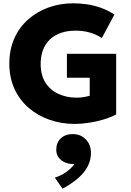

<svg xmlns="http://www.w3.org/2000/svg" viewBox="-20 -735 792 1162"><path d="M432 15Q351.5 15 280 -10Q208.5 -35 153.8 -82Q99 -129 67.8 -196.8Q36.5 -264.5 36.5 -350Q36.5 -434.5 66.5 -502Q96.5 -569.5 150 -617Q203.5 -664.5 273.8 -689.8Q344 -715 424.5 -715Q461 -715 502 -709.5Q543 -704 586.5 -689.2Q630 -674.5 672.5 -647L596.5 -505Q561 -527.5 522 -538.5Q483 -549.5 437.5 -549.5Q388 -549.5 348.5 -535.8Q309 -522 281.8 -496Q254.5 -470 240.2 -432.5Q226 -395 226 -348.5Q226 -280 255.2 -234.5Q284.5 -189 334 -166.5Q383.5 -144 443.5 -144Q464.5 -144 485 -147.2Q505.5 -150.5 523 -155.5V-264.5H385V-409.5H683V-42.5Q650.5 -25 606.8 -11.8Q563 1.5 517 8.2Q471 15 432 15ZM358.5 407 312 340Q350.5 328 381.8 305.2Q413 282.5 430.5 257.5Q401 259 376 249Q351 239 335.8 219.2Q320.5 199.5 320.5 172Q320.5 128 348 102.2Q375.5 76.5 419.5 76.5Q468 76.5 499.2 108.5Q530.5 140.5 530.5 191Q530.5 232 512 269.2Q493.5 306.5 455.5 340.8Q417.5 375 358.5 407Z"/></svg>

Font: Geologica ExtraBold
Style: Regular
Weight: 800
Designer: Sindre Bremnes, Frode Helland
Foundry: Monokrom Skriftforlag AS
Version: Version 1.010;gftools[0.9.28]